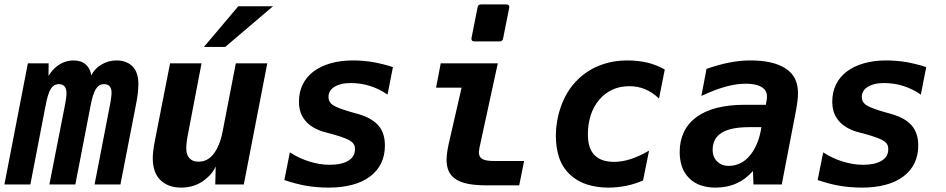

<svg xmlns="http://www.w3.org/2000/svg" viewBox="-36 -833 4270 867"><path d="M89.8 -546.9H183.6L183.1 -490.2Q203.1 -523.9 232.9 -542Q261.7 -560.1 295.9 -560.1Q330.1 -560.1 351.1 -542Q372.1 -523.4 376 -492.2Q391.1 -523.4 422.9 -542Q454.1 -560.1 490.2 -560.1Q513.7 -560.1 531.7 -553Q549.8 -545.9 562.5 -533.2Q576.7 -518.6 582.8 -498.3Q588.9 -478 588.9 -454.6Q588.9 -446.3 588.1 -434.8Q587.4 -423.3 586.4 -411.6Q585 -398.4 581.8 -381.3Q578.6 -364.3 576.2 -351.1L507.8 0H391.1L459 -351.1Q461.4 -362.3 462.9 -371.1Q464.4 -379.9 465.8 -391.1Q466.8 -398.4 467.3 -404.3Q467.8 -410.2 467.8 -414.1Q467.8 -425.3 465.3 -432.1Q462.9 -439 459.5 -442.9Q450.7 -453.1 434.1 -453.1Q410.6 -453.1 397 -431.2Q389.6 -419.4 383.5 -399.7Q377.4 -379.9 372.1 -351.1L304.2 0H187L255.9 -351.1Q256.8 -356.9 259 -368.4Q261.2 -379.9 262.2 -387.7Q263.2 -396 263.7 -402.1Q264.2 -408.2 264.2 -412.6Q264.2 -432.6 255.4 -442.9Q246.6 -453.1 230 -453.1Q207 -453.1 193.8 -432.1Q186 -419.9 180.2 -400.1Q174.3 -380.4 168.9 -351.1L101.1 0H-16.1Z M1040 -804.7H1196.8L981 -621.1H884.8ZM782.7 14.2Q752.9 14.2 728.8 5.4Q704.6 -3.4 687.5 -20.5Q653.8 -54.7 653.8 -119.1Q653.8 -126 654.3 -133.8Q654.8 -141.6 655.8 -150.4Q656.7 -156.2 658.2 -168Q659.7 -179.7 662.1 -190.9L731.9 -546.9H874L810.1 -212.9Q809.1 -207.5 808.3 -201.2Q807.6 -194.8 806.6 -187Q805.7 -179.2 805.4 -174.3Q805.2 -169.4 805.2 -164.1Q805.2 -147 808.8 -136.7Q812.5 -126.5 819.3 -118.7Q825.7 -111.8 835.2 -107.4Q844.7 -103 860.4 -103Q881.8 -103 898.4 -111.8Q915 -120.6 928.2 -137.7Q956.5 -173.8 969.2 -238.8L1028.8 -546.9H1170.9L1064.9 0H936L938 -81.1Q926.3 -56.2 908.7 -38.8Q891.1 -21.5 875.5 -11.7Q852.5 2.4 829.1 8.3Q805.7 14.2 782.7 14.2Z M1448.7 14.2Q1422.9 14.2 1396 12Q1369.1 9.8 1347.2 5.9Q1323.7 2 1298.1 -4.9Q1272.5 -11.7 1248 -20L1272.9 -145Q1296.4 -129.9 1317.1 -120.4Q1337.9 -110.8 1361.3 -103.5Q1383.8 -96.7 1406 -92.8Q1428.2 -88.9 1453.1 -88.9Q1506.8 -88.9 1537.1 -107.4Q1566.9 -125.5 1566.9 -159.2Q1566.9 -172.4 1562.7 -179.9Q1558.6 -187.5 1551.8 -192.9Q1542 -200.7 1522 -208.7Q1502 -216.8 1472.2 -225.1L1429.2 -236.8Q1402.3 -244.1 1379.9 -257.1Q1357.4 -270 1341.8 -289.1Q1328.6 -305.2 1321.3 -325.9Q1314 -346.7 1314 -374.5Q1314 -417.5 1331.1 -451.9Q1348.1 -486.3 1379.9 -510.3Q1411.6 -534.2 1456.8 -547.1Q1502 -560.1 1558.1 -560.1Q1580.6 -560.1 1604.5 -558.1Q1628.4 -556.2 1647.9 -552.7Q1667.5 -549.3 1692.4 -543.2Q1717.3 -537.1 1738.3 -529.8L1713.9 -405.8Q1676.8 -431.6 1634.8 -444.8Q1613.3 -451.7 1591.6 -454.8Q1569.8 -458 1548.3 -458Q1523.4 -458 1505.6 -453.6Q1487.8 -449.2 1474.1 -440.9Q1447.3 -423.8 1447.3 -395.5Q1447.3 -373 1465.3 -359.9Q1475.1 -353 1494.4 -345.2Q1513.7 -337.4 1545.9 -328.1L1582 -317.9Q1614.3 -308.6 1637 -295.2Q1659.7 -281.7 1673.3 -265.6Q1687.5 -249 1694.8 -226.8Q1702.1 -204.6 1702.1 -175.3Q1702.1 -130.9 1685.1 -95.9Q1668 -61 1635.7 -36.6Q1601.6 -10.7 1553.7 1.7Q1505.9 14.2 1448.7 14.2Z M2106.4 -646Q2092.8 -646 2092.8 -658.2Q2092.8 -660.6 2093.3 -662.1L2120.6 -799.8Q2122.6 -813 2136.2 -813H2250Q2263.7 -813 2263.7 -800.8Q2263.7 -798.3 2263.2 -796.9L2235.8 -659.2Q2233.4 -646 2220.2 -646ZM2163.6 3.9Q2111.3 3.9 2077.1 -2.9Q2043 -9.8 2022 -23.9Q1999 -39.1 1989.7 -61.3Q1980.5 -83.5 1980.5 -111.8Q1980.5 -120.1 1981.2 -127.2Q1981.9 -134.3 1982.9 -142.6Q1984.4 -153.8 1985.8 -161.9Q1987.3 -169.9 1989.7 -181.2L2048.3 -437H1933.1L1954.1 -546.9H2211.9L2130.9 -174.3Q2129.4 -168.5 2128.9 -165.8Q2128.4 -163.1 2128.4 -161.9Q2128.4 -160.6 2128.4 -159.7Q2128.4 -158.7 2127.9 -156.7Q2127 -152.8 2126.7 -149.9Q2126.5 -147 2126.5 -144Q2126.5 -135.7 2129.9 -128.2Q2133.3 -120.6 2141.6 -115.2Q2156.7 -106 2194.8 -106H2330.6L2308.6 3.9Z M2711.4 14.2Q2660.2 14.2 2615.2 0.2Q2570.3 -13.7 2536.6 -45.9Q2502.9 -78.1 2488.5 -122.3Q2474.1 -166.5 2474.1 -218.8Q2474.1 -253.4 2480 -287.1Q2485.8 -320.8 2497.1 -352.3Q2508.3 -383.8 2524.9 -412.1Q2541.5 -440.4 2563.5 -463.9Q2607.4 -511.2 2667.2 -535.6Q2727.1 -560.1 2797.4 -560.1Q2821.8 -560.1 2845.2 -557.4Q2868.7 -554.7 2887.2 -550.3Q2907.2 -545.4 2927.2 -537.6Q2947.3 -529.8 2965.8 -519L2939.9 -388.2Q2910.6 -416 2877 -430.2Q2844.7 -443.8 2805.7 -443.8Q2762.2 -443.8 2728.5 -427.7Q2694.8 -411.6 2670.9 -383.8Q2644.5 -353 2631.6 -313Q2618.7 -272.9 2618.7 -227.5Q2618.7 -193.8 2626 -171.1Q2633.3 -148.4 2648.4 -132.8Q2663.6 -117.2 2686 -109.6Q2708.5 -102.1 2737.8 -102.1Q2756.3 -102.1 2774.4 -105.2Q2792.5 -108.4 2812 -114.7Q2830.1 -120.6 2850.3 -129.6Q2870.6 -138.7 2895 -152.8L2867.7 -18.1Q2829.6 -1.5 2790.5 6.3Q2770 10.3 2750.2 12.2Q2730.5 14.2 2711.4 14.2Z M3195.3 14.2Q3158.7 14.2 3128.4 3.9Q3098.1 -6.3 3076.2 -28.3Q3053.2 -50.8 3043.2 -81.1Q3033.2 -111.3 3033.2 -146.5Q3033.2 -196.3 3052.2 -236.6Q3071.3 -276.9 3109.4 -304.7Q3185.1 -359.9 3328.1 -359.9H3422.4L3426.3 -383.8Q3427.2 -388.7 3427.2 -389.6V-397.9Q3427.2 -425.8 3402.3 -440.4Q3377.4 -455.1 3331.1 -455.1Q3289.6 -455.1 3239.7 -441.4Q3215.3 -434.6 3189.2 -424.6Q3163.1 -414.6 3131.3 -399.9L3154.3 -522Q3210.4 -541.5 3258.8 -550.8Q3283.7 -555.7 3306.6 -557.9Q3329.6 -560.1 3354.5 -560.1Q3405.3 -560.1 3445.1 -550.8Q3484.9 -541.5 3512.7 -522.9Q3542 -503.4 3554.7 -475.8Q3567.4 -448.2 3567.4 -412.6Q3567.4 -403.8 3566.7 -393.3Q3565.9 -382.8 3564 -369.1Q3562 -355 3560.1 -343Q3558.1 -331.1 3554.2 -312L3494.1 0H3366.2L3364.3 -61Q3330.1 -22.5 3289.6 -4.9Q3268.1 4.9 3244.1 9.5Q3220.2 14.2 3195.3 14.2ZM3254.9 -84Q3281.2 -84 3305.4 -95.2Q3329.6 -106.4 3349.1 -129.4Q3367.7 -150.9 3381.6 -183.1Q3395.5 -215.3 3402.3 -258.8H3347.2Q3262.7 -258.8 3222.7 -233.4Q3202.1 -220.7 3192.1 -201.2Q3182.1 -181.6 3182.1 -156.7Q3182.1 -139.2 3187.3 -126.5Q3192.4 -113.8 3202.1 -104Q3211.9 -94.2 3224.4 -89.1Q3236.8 -84 3254.9 -84Z M3856.9 14.2Q3831.1 14.2 3804.2 12Q3777.3 9.8 3755.4 5.9Q3731.9 2 3706.3 -4.9Q3680.7 -11.7 3656.2 -20L3681.2 -145Q3704.6 -129.9 3725.3 -120.4Q3746.1 -110.8 3769.5 -103.5Q3792 -96.7 3814.2 -92.8Q3836.4 -88.9 3861.3 -88.9Q3915 -88.9 3945.3 -107.4Q3975.1 -125.5 3975.1 -159.2Q3975.1 -172.4 3970.9 -179.9Q3966.8 -187.5 3960 -192.9Q3950.2 -200.7 3930.2 -208.7Q3910.2 -216.8 3880.4 -225.1L3837.4 -236.8Q3810.5 -244.1 3788.1 -257.1Q3765.6 -270 3750 -289.1Q3736.8 -305.2 3729.5 -325.9Q3722.2 -346.7 3722.2 -374.5Q3722.2 -417.5 3739.3 -451.9Q3756.3 -486.3 3788.1 -510.3Q3819.8 -534.2 3865 -547.1Q3910.2 -560.1 3966.3 -560.1Q3988.8 -560.1 4012.7 -558.1Q4036.6 -556.2 4056.2 -552.7Q4075.7 -549.3 4100.6 -543.2Q4125.5 -537.1 4146.5 -529.8L4122.1 -405.8Q4085 -431.6 4043 -444.8Q4021.5 -451.7 3999.8 -454.8Q3978 -458 3956.5 -458Q3931.6 -458 3913.8 -453.6Q3896 -449.2 3882.3 -440.9Q3855.5 -423.8 3855.5 -395.5Q3855.5 -373 3873.5 -359.9Q3883.3 -353 3902.6 -345.2Q3921.9 -337.4 3954.1 -328.1L3990.2 -317.9Q4022.5 -308.6 4045.2 -295.2Q4067.9 -281.7 4081.5 -265.6Q4095.7 -249 4103 -226.8Q4110.4 -204.6 4110.4 -175.3Q4110.4 -130.9 4093.3 -95.9Q4076.2 -61 4043.9 -36.6Q4009.8 -10.7 3961.9 1.7Q3914.1 14.2 3856.9 14.2Z"/></svg>

Font: Hack
Style: Bold Italic
Weight: 700
Italic angle: -11°
Monospace: yes
Designer: Christopher Simpkins
Foundry: Christopher Simpkins
Version: Version 2.017; ttfautohint (v1.4.1) -l 4 -r 80 -G 350 -x 0 -